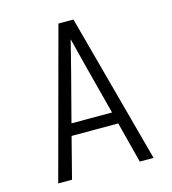

<svg xmlns="http://www.w3.org/2000/svg" viewBox="-109 -825 819 914"><g transform="rotate(-15 300.0 -367.5)"><path d="M65 0 263 -735H337L535 0H467L415 -202H185L133 0ZM200 -260H400L340 -490Q330 -529 320 -568.5Q310 -608 300 -648Q290 -608 280 -568.5Q270 -529 260 -490Z"/></g></svg>

Font: Iosevka Light Extended
Style: Regular
Weight: 300
Width: 7
Monospace: yes
Designer: Belleve Invis
Foundry: Belleve Invis
Version: Version 32.5.0; ttfautohint (v1.8.4)